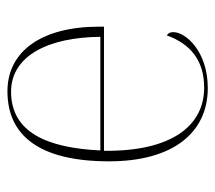

<svg xmlns="http://www.w3.org/2000/svg" viewBox="-52 -530 592 529"><g transform="rotate(-90 244.5 -266.0)"><path d="M266 10C367 10 420 -51 420 -85C420 -94 417 -99 411 -103C388 -39 343 0 267 0C163 0 91 -88 93 -276H435V-290C435 -448 367 -542 257 -542C133 -542 64 -451 64 -262C64 -87 142 10 266 10ZM407 -286H94C101 -433 144 -532 256 -532C354 -532 406 -430 407 -286Z"/></g></svg>

Font: Noto Serif Display Thin
Style: Regular
Weight: 100
Designer: Monotype Design Team
Foundry: Monotype Imaging Inc.
Version: Version 2.009